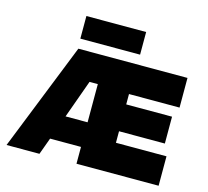

<svg xmlns="http://www.w3.org/2000/svg" viewBox="-117 -982 1211 1119"><g transform="rotate(15 488.0 -423.0)"><path d="M269.5 -846.5H630V-710H269.5ZM932 -650.5V-471.5H627V-409H903.5V-247H627V-177.5H932V0H436.5V-101.5H250L213 0H14.5L273.5 -650.5ZM303.5 -250H436.5V-480.5H386.5Z"/></g></svg>

Font: Overused Grotesk Black
Style: Regular
Weight: 900
Version: Version 0.004